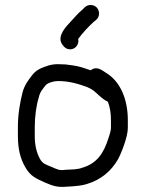

<svg xmlns="http://www.w3.org/2000/svg" viewBox="-20 -754 569 751"><path d="M286 -602C303.5 -625.4 325.1 -649.2 346 -668L357 -677C370 -688.7 371.1 -710.5 359 -724C347.3 -737 325.5 -738.1 312 -726L302 -716C284.2 -701.2 273.5 -687.7 257 -670C238.8 -650.4 204.1 -615.3 221 -584C227.5 -574.2 233.1 -565.7 245 -562.5C271.3 -555.4 290.8 -577.8 286 -602ZM414 -283V-254C414 -246 410.7 -232.3 404 -213C385.9 -155.1 358.8 -114.2 302 -98C283.2 -90.8 261.7 -91.2 237 -90C211.8 -86.1 204.2 -91.5 182 -101C157.9 -110.9 146.5 -113.8 136 -133C122.7 -157.9 116 -186 116 -222V-258C116 -299 121.9 -341.5 132 -374C136.4 -394.7 147.2 -405.6 158 -420C165.9 -429.9 190.1 -437 206 -437C253.3 -437 288.7 -425.1 322 -413C343.3 -403.5 350.4 -396.3 368 -380C382.4 -367.3 389.8 -362.1 402 -356C410.3 -334.3 414 -311.2 414 -283ZM335 -479C312.4 -486.5 291.9 -494.6 266 -498L236 -502C226 -502.7 216 -503 206 -503C194 -503 182 -501.3 170 -498C141.5 -488.5 122 -481.6 105 -459C89.6 -439 75.2 -419.8 68 -392C58.4 -353.7 50 -306.1 50 -259V-222C50 -172.1 59.4 -133.1 79 -100C97.8 -66.3 118.6 -56.6 156 -40C188 -26.3 204.2 -20.5 244 -24C272.4 -25.6 297.8 -26.9 322 -35C374.7 -50.8 415.1 -85.1 441 -130C454.7 -154.4 480 -219.5 480 -253V-284C480 -368.2 449 -436.6 395 -469C379.2 -478.9 357.7 -497.9 335 -479Z"/></svg>

Font: HoneyBee
Style: Reg
Weight: 400
Foundry: Cannot Into Space Fonts
Version: Version 0.89